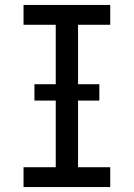

<svg xmlns="http://www.w3.org/2000/svg" viewBox="-20 -755 540 775"><path d="M75 0V-80H205V-655H75V-735H425V-655H295V-80H425V0ZM381 -349H119V-415H381Z"/></svg>

Font: Iosevka Custom Medium
Style: Regular
Weight: 500
Monospace: yes
Designer: Belleve Invis
Foundry: Belleve Invis
Version: Version 32.5.0; ttfautohint (v1.8.4)